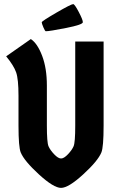

<svg xmlns="http://www.w3.org/2000/svg" viewBox="-20 -902 574 934"><path d="M484 -700V-291Q484 -186 473 -160Q456 -119 384.5 -53.5Q313 12 277 12Q241 12 169.5 -53.5Q98 -119 81 -160Q70 -186 70 -291V-436Q70 -517 58.5 -550Q47 -583 10 -628L130 -712Q162 -691 185 -630.5Q208 -570 208 -486V-291Q208 -209 216 -190.5Q224 -172 243.5 -151.5Q263 -131 277 -131Q291 -131 310.5 -151.5Q330 -172 338 -190.5Q346 -209 346 -291V-700ZM203 -750Q199 -750 191 -769Q183 -788 183 -793.5Q183 -799 254.5 -840.5Q326 -882 336 -882Q343 -882 363 -844Q383 -806 383 -794Q383 -782 302 -766Q221 -750 203 -750Z"/></svg>

Font: Germania One
Style: Regular
Weight: 400
Designer: John Vargas Beltran
Foundry: John Vargas Beltran
Version: Version 1.001